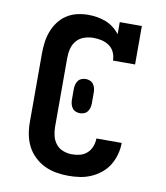

<svg xmlns="http://www.w3.org/2000/svg" viewBox="-84 -813 768 890"><g transform="rotate(10 300.0 -367.5)"><path d="M297 8Q269 8 240 3Q211 -2 185 -14.5Q159 -27 137.5 -47.5Q116 -68 103 -93.5Q90 -119 84.5 -147.5Q79 -176 79 -205V-530Q79 -556 82.5 -582.5Q86 -609 95.5 -634Q105 -659 121 -680.5Q137 -702 159.5 -716.5Q182 -731 208 -737Q234 -743 261 -743Q282 -743 302.5 -739.5Q323 -736 342.5 -728.5Q362 -721 379 -708Q396 -695 409 -678V-735H513V-554H409Q409 -574 401 -592Q393 -610 377 -621.5Q361 -633 341.5 -637.5Q322 -642 302 -642Q281 -642 259.5 -635Q238 -628 223.5 -611.5Q209 -595 203.5 -573.5Q198 -552 198 -530V-205Q198 -184 203 -163Q208 -142 221.5 -125Q235 -108 255.5 -100.5Q276 -93 297 -93Q317 -93 335.5 -98Q354 -103 368 -116Q382 -129 389 -147.5Q396 -166 396 -185Q396 -185 396 -185Q396 -185 396 -185H515Q515 -185 515 -184.5Q515 -184 515 -184Q515 -157 507.5 -130Q500 -103 486 -80Q472 -57 450.5 -39.5Q429 -22 404 -11Q379 0 352 4Q325 8 297 8ZM300 -287Q290 -287 280 -291Q270 -295 264 -303.5Q258 -312 255.5 -322Q253 -332 253 -342V-393Q253 -403 255.5 -413Q258 -423 264 -431.5Q270 -440 280 -444Q290 -448 300 -448Q310 -448 320 -444Q330 -440 336 -431.5Q342 -423 344.5 -413Q347 -403 347 -393V-342Q347 -332 344.5 -322Q342 -312 336 -303.5Q330 -295 320 -291Q310 -287 300 -287Z"/></g></svg>

Font: Iosevka Slab Extended
Style: Bold
Weight: 700
Width: 7
Monospace: yes
Designer: Belleve Invis
Foundry: Belleve Invis
Version: Version 11.1.0; ttfautohint (v1.8.3)